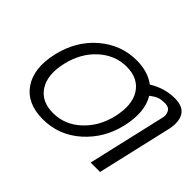

<svg xmlns="http://www.w3.org/2000/svg" viewBox="-142 -1037 1356 1356"><g transform="rotate(45 536.0 -359.5)"><path d="M825 -353Q787 -191 667 -84Q546 23 387 23Q228 23 156 -82Q84 -187 123 -359Q162 -531 284 -636Q406 -741 562 -741Q674 -741 748 -685Q840 -742 941 -742Q1026 -742 1055 -691Q1083 -641 1065 -559L936 0H842L978 -589Q984 -616 970 -642Q956 -668 918 -668Q878 -668 855 -659Q832 -650 801 -626Q864 -523 825 -353ZM543 -659Q428 -659 337 -576Q247 -494 216 -359Q185 -224 237 -142Q290 -59 406 -59Q523 -59 612 -141Q703 -225 733 -355Q765 -495 713 -576Q660 -659 543 -659Z"/></g></svg>

Font: Miedinger
Style: Italic
Weight: 400
Italic angle: -13°
Version: Version 001.000